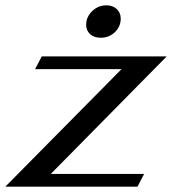

<svg xmlns="http://www.w3.org/2000/svg" viewBox="-37 -702 647 722"><path d="M420 -442H95L120 -490H590L154 -48H505L480 0H-17ZM287 -609Q287 -638 309.5 -660Q332 -682 363 -682Q387 -682 402 -668Q417 -654 417 -632Q417 -602 395 -581Q373 -560 342 -560Q317 -560 302 -573.5Q287 -587 287 -609Z"/></svg>

Font: Fahkwang SemiBold
Style: Italic
Weight: 600
Italic angle: -10°
Version: Version 1.000; ttfautohint (v1.6)